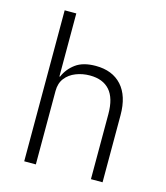

<svg xmlns="http://www.w3.org/2000/svg" viewBox="-111 -825 784 909"><g transform="rotate(15 281.5 -370.0)"><path d="M93 0V-740H150V-431H153Q170 -471 206 -497.5Q242 -524 304 -524Q386 -524 431.5 -473.5Q477 -423 477 -329V0H420V-319Q420 -397 386.5 -435Q353 -473 289 -473Q253 -473 221 -460.5Q189 -448 169.5 -423Q150 -398 150 -360V0Z"/></g></svg>

Font: IBM Plex Sans Light
Style: Regular
Weight: 300
Designer: Mike Abbink, Paul van der Laan, Pieter van Rosmalen
Foundry: Bold Monday
Version: Version 3.201